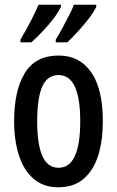

<svg xmlns="http://www.w3.org/2000/svg" viewBox="-20 -786 498 816"><path d="M417 -271Q417 -189 397.5 -126Q378 -63 336 -26.5Q294 10 227 10Q165 10 123 -26Q81 -62 60.5 -125.5Q40 -189 40 -271Q40 -401 85.5 -475.5Q131 -550 229 -550Q318 -550 367.5 -479Q417 -408 417 -271ZM138 -270Q138 -173 160 -123Q182 -73 229 -73Q321 -73 321 -271Q321 -467 229 -467Q181 -467 159.5 -418Q138 -369 138 -270ZM389 -757Q379 -735 357 -706.5Q335 -678 310 -651Q285 -624 266 -606H217V-618Q232 -642 247.5 -671Q263 -700 276 -725.5Q289 -751 294 -766H389ZM239 -757Q228 -734 207.5 -707Q187 -680 162 -653.5Q137 -627 113 -606H67V-618Q90 -656 112 -699Q134 -742 144 -766H239Z"/></svg>

Font: Noto Sans Thai Looped ExtraCondensed Medium
Style: Regular
Weight: 500
Width: 2
Designer: Sasikarn Vongin, Ben Mitchell
Foundry: The Fontpad Ltd
Version: Version 1.001; ttfautohint (v1.8.4.7-5d5b)